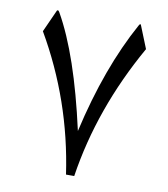

<svg xmlns="http://www.w3.org/2000/svg" viewBox="-80 -777 737 842"><g transform="rotate(10 288.5 -356.0)"><path d="M61.5 -604.5C169.4 -418.9 239.3 -218.3 270.5 -2.9H307.1C338.4 -209 409.7 -409.7 520.5 -605.5L480.5 -705.1C479.5 -707.5 478.5 -709 477.1 -709C475.1 -709 473.1 -706.5 470.7 -702.1C394 -563 333 -396 288.6 -200.2C240.2 -417.5 183.6 -584 117.7 -699.2C115.2 -703.6 112.8 -706.1 110.4 -706.1C108.9 -706.1 107.9 -705.6 106.4 -704.1Z"/></g></svg>

Font: Parastoo
Style: Regular
Weight: 400
Foundry: Saber Rastikerdar (saber.rastikerdar@gmail.com)
Version: Version 2.0.1